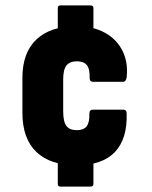

<svg xmlns="http://www.w3.org/2000/svg" viewBox="-20 -654 563 711"><path d="M194 -540V-624Q194 -634 204 -634H315Q326 -634 326 -624V-537ZM204 37Q194 37 194 27V-57L326 -59V27Q326 37 315 37ZM263 -42Q166 -42 114.5 -91.5Q63 -141 63 -236V-366Q63 -459 115 -508Q167 -557 263 -557Q325 -557 369 -532.5Q413 -508 434 -465Q455 -422 449 -368Q447 -351 435 -351H325Q312 -351 312 -365Q313 -399 301.5 -413Q290 -427 265 -427Q239 -427 226.5 -412Q214 -397 214 -360V-242Q214 -203 226 -187.5Q238 -172 264 -172Q290 -172 301 -186.5Q312 -201 311 -233Q311 -248 324 -248H436Q449 -248 449 -234Q452 -140 405.5 -91Q359 -42 263 -42Z"/></svg>

Font: Sofia Sans Condensed Black
Style: Regular
Weight: 900
Designer: Botio Nikoltchev, Ani Petrova
Foundry: lettersoup
Version: Version 4.101